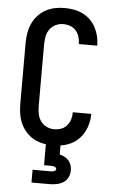

<svg xmlns="http://www.w3.org/2000/svg" viewBox="-63 -785 625 1046"><g transform="rotate(5 250.0 -261.5)"><path d="M247 8Q220 8 193.5 2.5Q167 -3 143.5 -16Q120 -29 101.5 -49.5Q83 -70 72 -94.5Q61 -119 56.5 -146Q52 -173 52 -200V-535Q52 -562 56.5 -589Q61 -616 72 -640.5Q83 -665 101.5 -685.5Q120 -706 143.5 -719Q167 -732 193.5 -737.5Q220 -743 247 -743Q273 -743 298 -738.5Q323 -734 346 -723Q369 -712 387.5 -694Q406 -676 418 -653.5Q430 -631 436 -606Q442 -581 442 -556Q442 -556 442 -555.5Q442 -555 442 -554H341Q341 -554 341 -554.5Q341 -555 341 -555Q341 -575 335.5 -593.5Q330 -612 317 -627Q304 -642 285.5 -648.5Q267 -655 247 -655Q226 -655 206 -645.5Q186 -636 173.5 -618Q161 -600 157 -578.5Q153 -557 153 -535V-200Q153 -178 157 -156.5Q161 -135 173.5 -117Q186 -99 206 -89.5Q226 -80 247 -80Q267 -80 285.5 -86.5Q304 -93 317 -108Q330 -123 335.5 -141.5Q341 -160 341 -180Q341 -180 341 -180.5Q341 -181 341 -181H442Q442 -180 442 -179.5Q442 -179 442 -179Q442 -154 436 -129Q430 -104 418 -81.5Q406 -59 387.5 -41Q369 -23 346 -12Q323 -1 298 3.5Q273 8 247 8ZM150 220V150H250Q254 150 258.5 149.5Q263 149 267 147.5Q271 146 274.5 143Q278 140 278 135Q278 131 274.5 127.5Q271 124 267 122.5Q263 121 258.5 120.5Q254 120 250 120H210V0H290V54Q304 58 317 64.5Q330 71 339.5 82Q349 93 353.5 107Q358 121 358 135Q358 155 349.5 173Q341 191 324.5 201.5Q308 212 288.5 216Q269 220 250 220Z"/></g></svg>

Font: Zed Sans Semibold
Style: Regular
Weight: 600
Designer: Belleve Invis
Foundry: Belleve Invis
Version: Version 1.0.0; ttfautohint (v1.8.4)